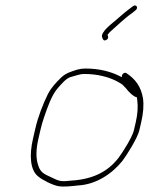

<svg xmlns="http://www.w3.org/2000/svg" viewBox="-20 -732 547 706"><path d="M375.4 -604C377.4 -606.7 380.2 -610 383.8 -614C410.9 -637.5 437.3 -664.3 465.9 -684L478.2 -694C490.8 -703.1 480.4 -718.5 468.7 -709L455.4 -699C435.4 -684 422.4 -671.5 402.1 -654.5C388.3 -642.9 349.6 -613.6 355.4 -595C358.1 -588.7 360.1 -579.6 370.6 -585C380.5 -590.2 377.8 -597.6 375.4 -604ZM428.4 -448C425.4 -449.3 422.7 -450.7 420.4 -452C388.2 -468.3 346.3 -480 293.8 -480C284.5 -480 274.5 -478.7 263.9 -476C240.2 -468.2 221.5 -463.3 204 -446C185.2 -427.3 170 -412.1 156.1 -386C138.3 -350 120 -303.4 109.8 -259L101.3 -222C87.6 -162.9 89.8 -105.4 121.9 -82C134.6 -71.1 173.6 -51 194.5 -47.5C215.2 -44 244.3 -47.6 266.5 -50C334.2 -53.5 393.1 -93.9 430.6 -141C446.1 -161.7 485.8 -224.4 492.4 -253L499.3 -283C506.9 -315.9 509.4 -345.2 505.7 -371C498.4 -413.8 477.6 -441.4 444.9 -463C438 -468 425.6 -458.7 428.4 -448ZM482.6 -375C483.8 -371.7 484.5 -367.7 484.8 -363C487.7 -339.8 486.3 -313.2 479.3 -283L472.4 -253C466.6 -227.8 429.3 -168.9 415.4 -151C371.9 -95.2 313.6 -71.1 231.5 -67C199.5 -63.1 192.3 -69 168.5 -80C142 -92.2 129.3 -97.6 121.2 -122C111.4 -149.3 111.9 -181.4 121.3 -222L129.6 -258C132.5 -270.7 136.5 -284.5 141.6 -299.5C155.1 -338.8 170.2 -383.2 193.4 -409C205.1 -422 221.2 -442 237.4 -448L265.3 -456C273.9 -458.7 281.9 -460 289.2 -460C338.2 -460 378.2 -449.2 408.2 -434L424.1 -425C428.8 -422.3 432.7 -419 435.8 -415C439.7 -411.7 445 -405.7 451.7 -397C459.7 -388.3 466 -382.7 470.7 -380C474.2 -378.1 477.1 -375 482.6 -375Z"/></svg>

Font: HoneyBee
Style: UltLitIt
Weight: 100
Foundry: Cannot Into Space Fonts
Version: Version 0.89